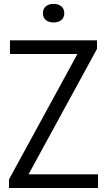

<svg xmlns="http://www.w3.org/2000/svg" viewBox="-20 -942 536 962"><path d="M25 0V-43L368 -671.5H30V-740H466V-697L123 -68.5H471V0ZM248.5 -829.5Q224.5 -829.5 209.8 -841.5Q195 -853.5 195 -875.5Q195 -898 209.8 -910.2Q224.5 -922.5 248.5 -922.5Q272.5 -922.5 287.2 -910.2Q302 -898 302 -875.5Q302 -853.5 287.2 -841.5Q272.5 -829.5 248.5 -829.5Z"/></svg>

Font: Encode Sans Condensed Condensed
Style: Regular
Weight: 400
Width: 3
Designer: Multiple Designers
Foundry: Impallari Type
Version: Version 3.000; ttfautohint (v1.8.3) -l 8 -r 50 -G 200 -x 14 